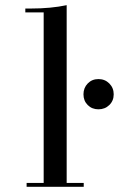

<svg xmlns="http://www.w3.org/2000/svg" viewBox="-20 -723 460 743"><path d="M238 -15H304V0H83V-15H149V-675H78V-690H99Q177 -690 238 -703ZM319.5 -316.5Q303 -333 303 -358Q303 -383 319.5 -400Q336 -417 361 -417Q386 -417 403 -400Q420 -383 420 -358Q420 -333 403 -316.5Q386 -300 361 -300Q336 -300 319.5 -316.5Z"/></svg>

Font: Elsie Swash Caps
Style: Regular
Weight: 400
Designer: Alejandro Inler
Foundry: Alejandro Inler
Version: 1.003